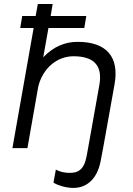

<svg xmlns="http://www.w3.org/2000/svg" viewBox="-20 -740 662 959"><path d="M91 -660 81 -600H148L42 0H117L171 -307C193 -399 265 -459 347 -459C449 -459 494 -413 476 -314L420 0L413 38C400 110 369 127 315 123C292 121 273 115 259 107L247 172C270 187 306 196 331 198C406 205 465 160 483 63L495 0L552 -318C577 -456 512 -531 368 -531C307 -531 249 -509 196 -454L222 -600H401L411 -660H233L243 -720H169L158 -660Z"/></svg>

Font: Fixel Display 20240404
Style: Italic
Weight: 400
Italic angle: -10°
Designer: AlfaBravo + MacPaw
Foundry: Kyrylo Tkachov, Marchela Mozhyna, Serhii Makarenko, Maria Weinstein, Zakhar Kryvoshyya
Version: Version 1.211;Glyphs 3.2 (3225)